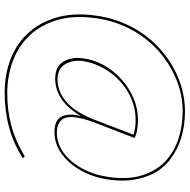

<svg xmlns="http://www.w3.org/2000/svg" viewBox="-15 -678 811 821"><g transform="rotate(90 390.5 -267.5)"><path d="M377 118Q299 118 233.5 93Q168 68 123 19Q77 -30 55.5 -101.5Q34 -173 46 -266Q53 -323 72 -373.5Q91 -424 120.5 -467.5Q150 -511 188 -545Q244 -596 313.5 -624.5Q383 -653 457 -653Q515 -653 567 -637.5Q619 -622 660 -591Q701 -560 724 -514Q741 -478 748.5 -433.5Q756 -389 749 -335Q741 -267 711.5 -212.5Q682 -158 639 -126.5Q596 -95 545 -95Q492 -95 477.5 -127Q463 -159 477 -209Q443 -151 402.5 -124.5Q362 -98 317 -98Q265 -98 244 -132.5Q223 -167 229 -215Q235 -263 258.5 -305.5Q282 -348 318.5 -381Q355 -414 400 -433Q445 -452 493 -452Q514 -452 535 -448.5Q556 -445 570 -437L505 -269Q495 -243 489.5 -222.5Q484 -202 482 -186Q476 -141 495 -123Q514 -105 547 -105Q594 -105 634.5 -135Q675 -165 702.5 -217.5Q730 -270 738 -335Q748 -414 729 -472Q710 -530 671 -568Q630 -606 575 -624.5Q520 -643 456 -643Q384 -643 317.5 -615Q251 -587 197 -539Q138 -486 102 -414.5Q66 -343 57 -266Q45 -175 66 -105.5Q87 -36 132 12Q177 59 241 83Q305 107 379 107Q452 107 517.5 89.5Q583 72 645 34Q646 33 649 33Q652 33 653 36L656 41Q594 80 525 99Q456 118 377 118ZM320 -108Q372 -108 416.5 -146.5Q461 -185 494 -271L556 -433Q542 -437 528 -439.5Q514 -442 492 -442Q445 -442 402 -423.5Q359 -405 325 -373Q291 -341 269 -300Q247 -259 241 -215Q236 -170 255.5 -139Q275 -108 320 -108Z"/></g></svg>

Font: Aleo Thin
Style: Italic
Weight: 250
Italic angle: -7°
Designer: Alessio Laiso
Foundry: Alessio Laiso
Version: Version 2.001;gftools[0.9.29]